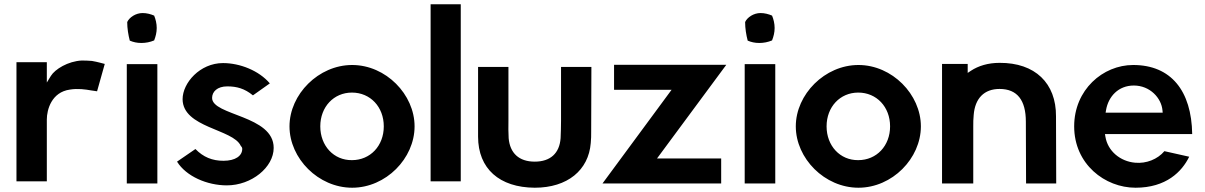

<svg xmlns="http://www.w3.org/2000/svg" viewBox="-20 -868 5638 898"><path d="M57 -20H199V-309C199 -355 221 -437 307 -449C344 -455 379 -450 407 -445C417 -444 425 -442 434 -441L470 -569C457 -572 439 -578 410 -583C397 -584 380 -585 363 -585C298 -582 237 -544 218 -513L199 -482V-577H57Z M573 -10H716V-568H573ZM575 -765C575 -735 580 -705 587 -678C603 -671 621 -667 641 -667C662 -667 682 -671 701 -679C708 -697 713 -716 713 -737C713 -758 708 -778 701 -795C685 -802 666 -807 647 -807C615 -807 585 -787 575 -765Z M808 -112C851 -43 949 -1 1041 -1C1157 -1 1260 -86 1260 -176C1261 -329 972 -327 972 -410C972 -439 996 -464 1043 -464C1087 -464 1124 -454 1163 -422L1242 -478C1191 -538 1102 -573 1023 -573C915 -573 834 -480 834 -404C835 -270 1070 -265 1106 -186C1109 -183 1113 -178 1113 -172C1113 -139 1081 -116 1025 -116C973 -116 931 -133 894 -171Z M1334 -277C1334 -127 1469 10 1627 10C1785 10 1919 -127 1919 -277C1919 -426 1785 -564 1627 -564C1470 -564 1334 -427 1334 -277ZM1478 -277C1478 -368 1541 -435 1626 -435C1712 -435 1775 -368 1775 -277C1775 -186 1712 -119 1626 -119C1541 -118 1478 -186 1478 -277Z M1994 -20H2135V-848H1994Z M2216 -229C2216 -79 2316 9 2481 10C2634 10 2733 -72 2743 -199C2745 -217 2745 -234 2745 -254L2746 -555H2604V-303C2604 -275 2603 -247 2602 -222C2597 -151 2554 -112 2481 -112C2407 -112 2365 -152 2359 -222V-223C2358 -248 2357 -275 2358 -303V-555H2216Z M2798 -10H3353V-127H3053L3377 -565H2852V-448H3121Z M3463 -10H3606V-568H3463ZM3465 -765C3465 -735 3470 -705 3477 -678C3493 -671 3511 -667 3531 -667C3552 -667 3572 -671 3591 -679C3598 -697 3603 -716 3603 -737C3603 -758 3598 -778 3591 -795C3575 -802 3556 -807 3537 -807C3505 -807 3475 -787 3465 -765Z M3702 -277C3702 -127 3837 10 3995 10C4153 10 4287 -127 4287 -277C4287 -426 4153 -564 3995 -564C3838 -564 3702 -427 3702 -277ZM3846 -277C3846 -368 3909 -435 3994 -435C4080 -435 4143 -368 4143 -277C4143 -186 4080 -119 3994 -119C3909 -118 3846 -186 3846 -277Z M4386 -10H4532V-276C4532 -295 4532 -312 4534 -330C4540 -408 4583 -452 4655 -452C4738 -452 4778 -399 4778 -299L4779 -10H4920L4919 -324C4920 -479 4821 -575 4655 -574C4601 -574 4556 -560 4521 -537L4506 -527V-569H4386Z M5004 -277C5004 -100 5148 10 5291 10C5434 10 5508 -65 5542 -135L5426 -161C5394 -123 5341 -102 5289 -107C5220 -113 5161 -161 5150 -229L5148 -241H5556C5553 -443 5457 -564 5280 -564C5138 -564 5004 -448 5004 -277ZM5151 -341 5153 -353C5164 -417 5211 -468 5283 -468C5359 -468 5412 -409 5417 -352L5418 -341Z"/></svg>

Font: Rabbid Highway Sign IV
Style: Obl
Weight: 400
Foundry: Cannot Into Space Fonts
Version: Version 0.277